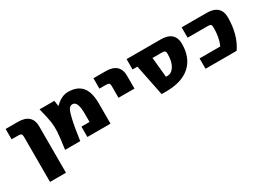

<svg xmlns="http://www.w3.org/2000/svg" viewBox="-30 -1198 2824 2087"><g transform="rotate(-30 1382.5 -155.0)"><path d="M33 -390V-520H188Q274 -520 318.5 -480Q363 -440 363 -365V220H163V-345Q163 -372 153.5 -381Q144 -390 118 -390Z M654 -450H656Q737 -530 819 -530Q935 -530 992 -463Q1049 -396 1049 -255V0H759V-130H861V-235Q861 -390 796 -390Q768 -390 751 -366.5Q734 -343 713.5 -257Q693 -171 669 0H479Q501 -156 504 -216.5Q507 -277 499.5 -333Q492 -389 459 -520H644Z M1135 -390V-520H1290Q1376 -520 1420.5 -480Q1465 -440 1465 -365V-200H1265V-345Q1265 -372 1255.5 -381Q1246 -390 1220 -390Z M1612 -390H1551V-520H1981Q2067 -520 2111.5 -480Q2156 -440 2156 -365Q2156 -189 2050.5 -94.5Q1945 0 1746 0H1691ZM1801 -390 1826 -140H1846Q1897 -140 1931.5 -195Q1966 -250 1966 -345Q1966 -372 1956.5 -381Q1947 -390 1921 -390Z M2557 -520Q2643 -520 2687.5 -480Q2732 -440 2732 -365Q2732 -145 2632 0H2242V-130H2502Q2542 -217 2542 -345Q2542 -372 2532.5 -381Q2523 -390 2497 -390H2242V-520Z"/></g></svg>

Font: Mplus 1p Black
Style: Regular
Weight: 900
Version: Version 1.061